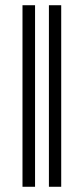

<svg xmlns="http://www.w3.org/2000/svg" viewBox="-20 -714 320 734"><path d="M214 0H167V-694H214ZM114 0H66V-694H114Z"/></svg>

Font: Libra Serif Modern
Style: Regular
Weight: 400
Designer: Stefan Peev, Context Ltd
Foundry: Stefan Peev, Context Ltd
Version: Version 1.000